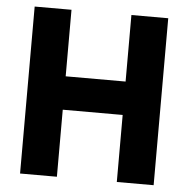

<svg xmlns="http://www.w3.org/2000/svg" viewBox="-50 -729 764 779"><g transform="rotate(5 332.0 -340.0)"><path d="M60 0V-680H210V-409H454V-680H604V0H454V-273H210V0Z"/></g></svg>

Font: Teachers
Style: Bold
Weight: 700
Designer: Alfredo Marco Pradil, Chank Diesel
Version: Version 1.001